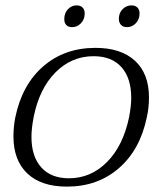

<svg xmlns="http://www.w3.org/2000/svg" viewBox="-20 -684 581 714"><path d="M219 -613Q219 -635 232.5 -649.5Q246 -664 265 -664Q279 -664 287 -656Q295 -648 295 -634Q295 -612 281 -597.5Q267 -583 248 -583Q234 -583 226.5 -591Q219 -599 219 -613ZM422 -614Q422 -636 436 -650Q450 -664 469 -664Q483 -664 491 -656Q499 -648 499 -634Q499 -612 485 -597.5Q471 -583 452 -583Q438 -583 430 -591.5Q422 -600 422 -614ZM30 -177Q30 -213 37 -248Q62 -369 141 -437.5Q220 -506 335 -506Q430 -506 482 -458Q534 -410 534 -322Q534 -283 526 -248Q501 -127 422 -58.5Q343 10 229 10Q133 10 81.5 -39Q30 -88 30 -177ZM460 -248Q468 -290 468 -320Q468 -394 431.5 -434.5Q395 -475 328 -475Q246 -475 186 -414.5Q126 -354 105 -248Q97 -206 97 -175Q97 -102 133.5 -61.5Q170 -21 236 -21Q318 -21 378 -81.5Q438 -142 460 -248Z"/></svg>

Font: Trirong Light
Style: Italic
Weight: 300
Italic angle: -12°
Designer: Katatrad Team
Foundry: CadsonDemak
Version: Version 1.001